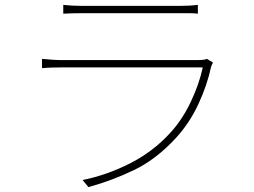

<svg xmlns="http://www.w3.org/2000/svg" viewBox="-20 -742 1040 786"><path d="M239 -722Q258 -720 275 -719Q292 -718 314 -718Q327 -718 366.5 -718Q406 -718 458 -718Q510 -718 562.5 -718Q615 -718 657 -718Q699 -718 717 -718Q740 -718 757 -719Q774 -720 790 -722V-686Q774 -688 756.5 -688Q739 -688 716 -688Q699 -688 658 -688Q617 -688 565 -688Q513 -688 461 -688Q409 -688 369 -688Q329 -688 314 -688Q293 -688 275.5 -687.5Q258 -687 239 -686ZM852 -486Q850 -482 847.5 -477Q845 -472 844 -468Q828 -393 792 -315.5Q756 -238 700 -177Q619 -89 528 -45.5Q437 -2 342 24L318 -5Q417 -25 511 -72.5Q605 -120 675 -196Q726 -251 761 -325Q796 -399 810 -466Q800 -466 765 -466Q730 -466 680 -466Q630 -466 572 -466Q514 -466 456.5 -466Q399 -466 350.5 -466Q302 -466 270 -466Q238 -466 231 -466Q214 -466 194.5 -465.5Q175 -465 152 -463V-501Q175 -499 194.5 -497.5Q214 -496 231 -496Q238 -496 269.5 -496Q301 -496 349 -496Q397 -496 453 -496Q509 -496 565.5 -496Q622 -496 670 -496Q718 -496 750.5 -496Q783 -496 790 -496Q800 -496 810.5 -497Q821 -498 827 -501Z"/></svg>

Font: Noto Sans JP Thin Thin
Style: Regular
Weight: 250
Version: Version 2.004-H2;hotconv 1.0.118;makeotfexe 2.5.65603